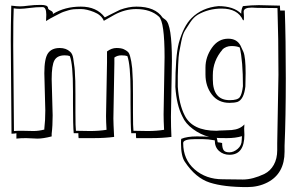

<svg xmlns="http://www.w3.org/2000/svg" viewBox="-20 -532 1191 784"><path d="M27 14 24 -366Q24 -419 26 -509Q50 -506 62 -506Q74 -506 96.5 -509Q119 -512 147 -512Q175 -512 176 -500Q176 -494 185.5 -489.5Q195 -485 196 -480V-475Q245 -505 310 -505Q375 -505 408 -461Q412 -463 436.5 -475.5Q461 -488 470 -492Q505 -505 537 -505Q614 -505 644 -460L656 -451Q682 -431 682 -283L678 -55Q678 -15 680 27Q644 32 596 32H536Q535 25 535 12H516Q513 -19 513 -109V-159Q513 -268 500 -303Q492 -306 475.5 -306Q459 -306 447 -297V-273L443 -48Q443 -30 446 27Q410 32 362 32H301Q300 25 300 12H281Q278 -19 278 -109V-159Q278 -272 265 -303Q258 -306 244 -306Q214 -306 202.5 -286Q191 -266 191 -209Q191 -209 195 -61Q195 -18 191 14V25Q156 34 133 34L87 32Q62 32 47 34V12Q39 14 27 14ZM168 -446 169 -472Q169 -503 154 -503Q127 -503 101 -499.5Q75 -496 61 -496Q47 -496 36 -498Q34 -463 34 -346L37 3Q49 2 69 2L117 3Q138 3 161 -3V-7Q165 -40 165 -81L161 -233Q161 -293 176 -314.5Q191 -336 224 -336Q250 -336 266 -321Q276 -313 279 -294Q286 -251 286 -230Q288 -213 288 -147V-73Q288 -12 290 2L348 3Q384 3 415 -2Q413 -36 413 -58L417 -278V-322Q436 -336 455.5 -336Q475 -336 485.5 -331Q496 -326 502 -320.5Q508 -315 511.5 -301Q515 -287 516 -281Q521 -251 521 -230Q523 -213 523 -147V-73Q523 -12 525 2L583 3Q619 3 650 -2Q648 -40 648 -65L652 -298Q652 -443 629 -464Q595 -495 536 -495Q491 -495 448 -472Q436 -465 404 -447Q394 -471 363.5 -483Q333 -495 311.5 -495Q290 -495 279.5 -494Q269 -493 258 -489.5Q247 -486 240.5 -484Q234 -482 221.5 -475.5Q209 -469 205 -467Q183 -456 168 -446Z M1037 -511 1123 -509 1124 -489H1143Q1147 -372 1147 -212Q1147 -52 1142 63V87Q1142 177 1072 213Q1035 232 989 232Q894 232 836.5 213.5Q779 195 735 129Q719 106 719 52Q719 40 720 35Q744 25 784 25Q824 25 834 27Q799 18 768 -5Q737 -28 725 -56Q701 -102 696 -177Q696 -302 710 -356Q729 -425 762 -458Q805 -501 872 -507Q934 -507 965 -476Q965 -494 972 -507Q1008 -511 1037 -511ZM889 200 972 201Q1012 201 1060 178Q1084 166 1098 141Q1112 116 1112 81V53L1117 -227Q1117 -382 1113 -499L1029 -500L1008 -501Q975 -501 975 -484L976 -467V-458Q976 -449 974.5 -449Q973 -449 972 -450Q951 -497 885 -497Q832 -497 788 -472Q771 -462 757 -441Q743 -420 734.5 -406Q726 -392 720 -361.5Q714 -331 711.5 -317Q709 -303 707.5 -267.5Q706 -232 706 -222V-178Q711 -106 734 -61Q765 2 864 2Q871 1 893 0.5Q915 0 926 -1Q960 -4 978 -24Q977 -17 977 -6L978 18Q978 100 917 100Q892 100 874.5 84.5Q857 69 857 41Q829 36 805.5 36Q782 36 779 36Q728 36 728 52Q728 119 774.5 159.5Q821 200 889 200ZM983 -233 982 -179Q976 -126 950 -116Q937 -112 917 -112Q871 -112 845 -146Q819 -180 819 -228V-256Q819 -299 845 -336.5Q871 -374 912 -374Q947 -374 962 -346Q969 -332 974 -320Q983 -298 983 -233ZM849 -225V-208Q849 -123 918 -123Q950 -123 959 -135Q968 -147 972 -180Q972 -283 959 -338Q947 -344 925 -344Q903 -344 887 -329L889 -330Q849 -284 849 -225ZM968 24Q942 32 906.5 32Q871 32 864 31Q866 31 867 39Q868 47 869 49Q880 50 887 52Q887 72 893 81Q899 90 916.5 90Q934 90 950.5 76Q967 62 967 40Q967 38 967.5 32Q968 26 968 24Z"/></svg>

Font: Londrina Shadow
Style: Regular
Weight: 400
Designer: Marcelo Magalhaes
Foundry: Marcelo Magalhaes
Version: Version 1.001 2011